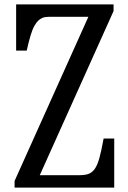

<svg xmlns="http://www.w3.org/2000/svg" viewBox="-20 -849 578 869"><path d="M160 -56H336Q369 -56 384.5 -63.5Q400 -71 410.5 -87Q421 -103 429.5 -132.5Q438 -162 449 -222H497V0H46V-30L380 -773H203Q184 -773 173 -768.5Q162 -764 153.5 -756Q145 -748 136 -732.5Q127 -717 118.5 -689Q110 -661 101 -620H53V-829H494V-799Z"/></svg>

Font: Myanglish
Style: Regular
Weight: 400
Designer: KyawKyaw ( MaYenGone)
Foundry: TattooFont3D
Version: Version 1.003 December 13, 2014